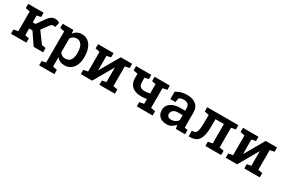

<svg xmlns="http://www.w3.org/2000/svg" viewBox="88 -1637 4308 2938"><g transform="rotate(30 2242.0 -167.5)"><path d="M45.4 0V-75.2L123.5 -89.8V-438L45.4 -452.6V-528.3H317.4V-452.6L246.1 -438V-317.9H295.9L387.7 -448.2Q417.5 -492.2 448.2 -514.6Q479 -537.1 520.5 -537.1Q545.9 -537.1 563.7 -530.8Q581.5 -524.4 600.1 -512.7L580.6 -427.7Q564 -431.6 559.8 -432.4Q555.7 -433.1 546.9 -433.1Q529.8 -433.1 513.4 -421.1Q497.1 -409.2 484.9 -391.6L402.3 -278.3L543 -87.4L613.3 -75.2V0H446.3L303.7 -209H246.1V-89.8L317.4 -75.2V0Z M660.6 203.1V127.4L731.9 112.8V-438L654.3 -452.6V-528.3H842.3L850.1 -465.8Q874.5 -500.5 909.7 -519.3Q944.8 -538.1 992.7 -538.1Q1057.1 -538.1 1103 -502.9Q1148.9 -467.8 1173.1 -404.8Q1197.3 -341.8 1197.3 -257.3V-247.1Q1197.3 -169.9 1172.9 -112.1Q1148.4 -54.2 1102.8 -22Q1057.1 10.3 992.7 10.3Q947.3 10.3 913.1 -5.6Q878.9 -21.5 854.5 -52.2V112.8L929.7 127.4V203.1ZM955.6 -84.5Q1016.1 -84.5 1045.2 -129.2Q1074.2 -173.8 1074.2 -247.1V-257.3Q1074.2 -312 1061.3 -353.3Q1048.3 -394.5 1021.7 -417.7Q995.1 -440.9 954.6 -440.9Q920.4 -440.9 895.3 -425.5Q870.1 -410.2 854.5 -382.3V-140.1Q870.1 -113.3 895 -98.9Q919.9 -84.5 955.6 -84.5Z M1279.8 0V-75.2L1357.4 -89.8V-438L1279.8 -452.6V-528.3H1480.5H1553.2V-452.6L1480.5 -438V-185.1L1483.4 -184.6L1680.7 -528.3H1803.7H1880.9V-452.6L1803.7 -438V-89.8L1880.9 -75.2V0H1607.4V-75.2L1680.7 -89.8V-343.8L1677.7 -344.2L1480.5 0Z M2269 0V-75.2L2346.7 -89.8V-176.3Q2324.7 -170.9 2301 -168.5Q2277.3 -166 2252.9 -166Q2181.6 -166 2131.3 -188.2Q2081.1 -210.4 2054.4 -255.1Q2027.8 -299.8 2027.8 -367.2V-439L1950.7 -453.1V-528.3H2150.9H2219.7V-453.1L2150.9 -439V-367.2Q2150.9 -329.1 2161.6 -305.9Q2172.4 -282.7 2195.1 -272.2Q2217.8 -261.7 2252.9 -261.7Q2278.3 -261.7 2301.3 -264.4Q2324.2 -267.1 2346.7 -272.5V-438L2277.8 -452.6V-528.3H2547.4V-452.6L2469.7 -438V-89.8L2547.4 -75.2V0Z M2797.9 10.3Q2717.3 10.3 2672.4 -31.2Q2627.4 -72.8 2627.4 -145.5Q2627.4 -195.3 2654.8 -232.9Q2682.1 -270.5 2734.9 -291.7Q2787.6 -313 2862.8 -313H2943.4V-357.4Q2943.4 -399.4 2918.2 -424.3Q2893.1 -449.2 2845.2 -449.2Q2817.9 -449.2 2796.9 -442.6Q2775.9 -436 2759.3 -423.8L2748 -352.5H2657.7L2656.7 -482.9Q2695.8 -508.3 2743.7 -523.2Q2791.5 -538.1 2850.1 -538.1Q2950.7 -538.1 3008.5 -491Q3066.4 -443.8 3066.4 -356V-123Q3066.4 -112.3 3066.7 -102.1Q3066.9 -91.8 3067.9 -82L3121.6 -75.2V0H2960.9Q2956.1 -17.1 2951.9 -33.2Q2947.8 -49.3 2945.8 -65.4Q2919.4 -32.2 2882.1 -11Q2844.7 10.3 2797.9 10.3ZM2825.7 -85Q2862.8 -85 2895 -102.3Q2927.2 -119.6 2943.4 -146V-234.4H2861.3Q2806.2 -234.4 2778.1 -208.7Q2750 -183.1 2750 -148.9Q2750 -118.2 2769.5 -101.6Q2789.1 -85 2825.7 -85Z M3185.1 0 3184.6 -99.6 3201.7 -100.1Q3235.4 -100.1 3253.4 -119.1Q3271.5 -138.2 3278.8 -182.6Q3286.1 -227.1 3286.1 -303.2V-438L3208.5 -452.6V-528.3H3680.7H3758.3V-452.6L3680.7 -438V-89.8L3758.3 -75.2V0H3480.5V-75.2L3558.1 -89.8V-432.6H3409.2V-303.2Q3409.2 -147 3363.8 -73.5Q3318.4 0 3209.5 0Z M3840.3 0V-75.2L3918 -89.8V-438L3840.3 -452.6V-528.3H4041H4113.8V-452.6L4041 -438V-185.1L4043.9 -184.6L4241.2 -528.3H4364.3H4441.4V-452.6L4364.3 -438V-89.8L4441.4 -75.2V0H4168V-75.2L4241.2 -89.8V-343.8L4238.3 -344.2L4041 0Z"/></g></svg>

Font: Roboto Slab LO Medium
Style: Regular
Weight: 500
Designer: Google
Version: Version 2.000